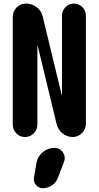

<svg xmlns="http://www.w3.org/2000/svg" viewBox="-20 -750 540 1051"><path d="M450.2 -664.1V-72.3Q450.2 -43 428.7 -21.5Q407.2 0 377.9 0Q346.7 0 322.3 -19.5Q297.9 -39.1 290 -70.3L186.5 -499Q186.5 -500 185.5 -500Q184.6 -500 184.6 -499V-68.4Q184.6 -40 164.6 -20Q144.5 0 116.7 0Q88.9 0 69.3 -20Q49.8 -40 49.8 -68.4V-656.2Q49.8 -687.5 70.8 -709Q91.8 -730.5 123 -730.5Q155.3 -730.5 181.2 -710.4Q207 -690.4 213.9 -659.2L317.4 -231.4Q317.4 -230.5 318.4 -230.5Q319.3 -230.5 319.3 -231.4V-664.1Q319.3 -691.4 338.4 -710.9Q357.4 -730.5 384.3 -730.5Q411.1 -730.5 430.7 -710.9Q450.2 -691.4 450.2 -664.1ZM278.3 59.6Q308.6 59.6 324.7 84.5Q340.8 109.4 330.1 136.7L296.9 223.6Q287.1 249 264.6 264.6Q242.2 280.3 214.8 280.3Q191.4 280.3 176.8 262.2Q162.1 244.1 166 220.7L179.7 140.6Q186.5 105.5 214.4 82.5Q242.2 59.6 278.3 59.6Z"/></svg>

Font: Rounded-X Mgen+ 1mn bold
Style: Bold
Weight: 700
Designer: [Source Han Sans]
Ryoko NISHIZUKA  (kana & ideographs); Paul D. Hunt (Latin, Greek & Cyrillic); Wenlong ZHANG  (bopomofo
Version: Version 1.059.20150602